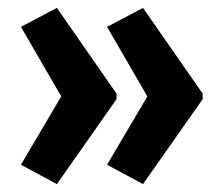

<svg xmlns="http://www.w3.org/2000/svg" viewBox="-20 -517 562 486"><path d="M493 -266V-280L342 -497L251 -449L353 -273L251 -100L342 -51ZM275 -266V-280L124 -497L33 -449L135 -273L33 -100L124 -51Z"/></svg>

Font: Noto Sans Gurmukhi UI ExtraCondensed
Style: Bold
Weight: 700
Width: 2
Designer: Jelle Bosma - Monotype Design Team
Foundry: Monotype Imaging Inc.
Version: Version 2.004